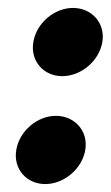

<svg xmlns="http://www.w3.org/2000/svg" viewBox="-20 -464 279 484"><path d="M21 -86C13 -38 47 0 94 0C141 0 187 -38 195 -86C203 -134 168 -172 121 -172C74 -172 29 -134 21 -86ZM64 -358C56 -310 90 -272 137 -272C184 -272 230 -310 238 -358C246 -406 211 -444 164 -444C117 -444 72 -406 64 -358Z"/></svg>

Font: Charger Pro
Style: UltraNarObl
Weight: 900
Designer: Jasper
Foundry: Cannot Into Space Fonts
Version: Version 1.09